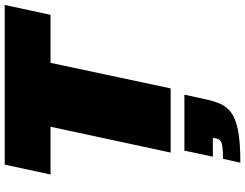

<svg xmlns="http://www.w3.org/2000/svg" viewBox="-130 -598 1017 796"><g transform="rotate(-90 378.0 -199.5)"><path d="M144 0 251 -498H53L94 -688H756L715 -498H516L410 0ZM102 289 118 217Q151 217 168.5 214.5Q186 212 193 206Q200 200 202 190L205 175H127L152 57H384L365 144Q358 178 346.5 205Q335 232 309.5 251Q284 270 235 279.5Q186 289 102 289Z"/></g></svg>

Font: Saira Expanded Black
Style: Italic
Weight: 900
Width: 7
Italic angle: -12°
Designer: Hector Gatti with collaboration of the Omnibus-Type team
Foundry: Omnibus-Type
Version: Version 1.101